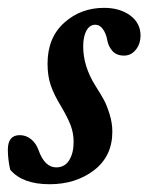

<svg xmlns="http://www.w3.org/2000/svg" viewBox="-41 -458 378 489"><path d="M85.4 11.2Q16.1 11.2 -15.1 -25.9Q-21 -52.7 -21 -76.7Q-21 -113.8 9.3 -113.8Q25.4 -113.8 38.1 -103.5Q50.8 -93.3 57.1 -75.7Q72.8 -31.7 102.1 -31.7Q124 -31.7 135.3 -50Q146.5 -68.4 146.5 -96.2Q146.5 -119.1 138.9 -138.9Q131.3 -158.7 114.7 -187Q97.2 -215.3 88.6 -239.7Q80.1 -264.2 80.1 -295.9Q80.1 -361.8 122.3 -399.9Q164.6 -438 224.1 -438Q264.2 -438 290.5 -418.7Q316.9 -399.4 316.9 -367.7Q316.9 -346.2 304.9 -331.3Q293 -316.4 274.9 -316.4Q255.9 -316.4 245.4 -328.1Q234.9 -339.8 231.9 -356.9Q229.5 -371.6 221.4 -383.3Q213.4 -395 201.7 -395Q187.5 -395 179.2 -380.1Q170.9 -365.2 170.9 -339.8Q170.9 -289.1 201.7 -240.2Q216.8 -216.3 223.9 -203.1Q231 -189.9 238 -167.5Q245.1 -145 245.1 -122.6Q245.1 -60.1 198.5 -24.4Q151.9 11.2 85.4 11.2Z"/></svg>

Font: Elstob 14pt
Style: Bold Italic
Weight: 700
Italic angle: -20°
Designer: Peter S. Baker
Version: Version 1.015